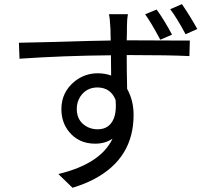

<svg xmlns="http://www.w3.org/2000/svg" viewBox="-20 -847 1040 927"><path d="M932.6 -707 876 -681.6Q835 -758.8 801.8 -802.7L858.4 -827.1Q899.4 -766.6 932.6 -707ZM810.5 -679.7 753.9 -655.3Q709 -739.3 680.7 -778.3L736.3 -800.8Q773.4 -750 810.5 -679.7ZM451.2 -222.7Q515.6 -222.7 534.2 -289.1Q542 -321.3 538.1 -364.3Q514.6 -423.8 451.2 -424.8Q396.5 -424.8 367.2 -379.9Q350.6 -353.5 350.6 -321.3Q350.6 -259.8 403.3 -233.4Q425.8 -222.7 451.2 -222.7ZM591.8 -652.3H606.4Q680.7 -652.3 813.5 -651.4Q878.9 -651.4 896.5 -651.4L894.5 -576.2Q800.8 -581.1 605.5 -581.1H591.8Q591.8 -509.8 593.8 -418Q625 -362.3 625 -292Q625 -84 436.5 16.6Q388.7 42 330.1 59.6L261.7 -6.8Q465.8 -55.7 523.4 -177.7Q488.3 -153.3 439.5 -153.3Q359.4 -153.3 312.5 -211.9Q276.4 -256.8 276.4 -320.3Q276.4 -403.3 342.8 -456.1Q391.6 -493.2 451.2 -493.2Q486.3 -493.2 516.6 -482.4L515.6 -580.1Q286.1 -578.1 74.2 -563.5L71.3 -640.6Q118.2 -641.6 243.2 -644.5Q428.7 -650.4 514.6 -651.4Q514.6 -663.1 513.7 -683.6Q513.7 -708 512.7 -715.8Q510.7 -758.8 505.9 -778.3H597.7Q592.8 -752 592.8 -715.8Q592.8 -710 592.8 -693.4Q591.8 -667 591.8 -652.3Z"/></svg>

Font: Taipei Sans TC Beta
Style: Regular
Weight: 400
Designer: JT Foundry
Foundry: JT Foundry
Version: Version 1.000